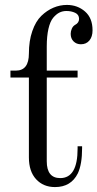

<svg xmlns="http://www.w3.org/2000/svg" viewBox="-20 -740 392 772"><path d="M249 -720.2Q291.5 -720.2 321.8 -693.8Q352.1 -667.5 352.1 -618.2Q352.1 -592.3 339.4 -577.1Q326.7 -562 305.2 -562Q287.6 -562 275.9 -573.5Q264.2 -585 264.2 -604Q264.2 -614.3 268.8 -624.8Q273.4 -635.3 282.2 -640.1Q297.9 -648.4 297.9 -664.1Q297.9 -681.2 282.2 -688.5Q266.6 -695.8 247.1 -695.8Q231.9 -695.8 219 -689.5Q206.1 -683.1 193.8 -668.5Q181.6 -653.8 174.8 -624.3Q168 -594.7 168 -553.2V-456.1H292V-428.2H168V-91.8Q168 -23.9 222.2 -23.9Q292 -23.9 292 -142.1V-151.9H310.1V-144Q310.1 -79.6 293 -43Q265.6 12.2 201.2 12.2Q154.3 12.2 125.2 -19.3Q96.2 -50.8 96.2 -106.9V-428.2H22V-456.1H43.9Q96.2 -456.1 96.2 -524.9Q96.2 -575.7 109.9 -615Q123.5 -654.3 146.2 -676.3Q168.9 -698.2 195.1 -709.2Q221.2 -720.2 249 -720.2Z"/></svg>

Font: Flanker Steampunk
Style: Regular
Weight: 400
Designer: Alexey Kryukov, Leonardo Di Lena
Foundry: Alexey Kryukov, Leonardo Di Lena
Version: 1.210